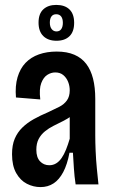

<svg xmlns="http://www.w3.org/2000/svg" viewBox="-20 -751 461 782"><path d="M145 11Q116 11 89.5 -2.5Q63 -16 46 -46Q29 -76 29 -123Q29 -160 40 -186Q51 -212 71 -231.5Q91 -251 118 -266Q145 -281 176 -294Q202 -306 221.5 -316Q241 -326 252.5 -342Q264 -358 264 -383Q264 -401 257.5 -417.5Q251 -434 238 -445Q225 -456 205 -456Q188 -456 172.5 -446Q157 -436 148 -412.5Q139 -389 144 -346L45 -354Q41 -401 51.5 -436.5Q62 -472 84 -495Q106 -518 138.5 -529.5Q171 -541 211 -541Q253 -541 283 -528Q313 -515 331.5 -490.5Q350 -466 359 -430.5Q368 -395 368 -348V-199Q368 -172 369.5 -136Q371 -100 374.5 -64Q378 -28 381 0H288Q283 -33 281 -65Q279 -97 277 -129H263Q254 -81 237.5 -50Q221 -19 198 -4Q175 11 145 11ZM181 -78Q196 -78 208.5 -85.5Q221 -93 231 -107.5Q241 -122 249 -142Q257 -162 264 -186V-298L295 -305Q287 -290 271 -278.5Q255 -267 236 -257.5Q217 -248 198 -238.5Q179 -229 163 -216Q147 -203 137.5 -185Q128 -167 128 -141Q128 -110 143 -94Q158 -78 181 -78ZM210 -585Q176 -585 156.5 -604Q137 -623 137 -659Q137 -695 156.5 -713Q176 -731 209 -731Q244 -731 263 -712.5Q282 -694 282 -658Q282 -622 263 -603.5Q244 -585 210 -585ZM210 -623Q223 -623 229.5 -632.5Q236 -642 236 -658Q236 -675 229 -684Q222 -693 209 -693Q196 -693 189.5 -684Q183 -675 183 -659Q183 -642 190.5 -632.5Q198 -623 210 -623Z"/></svg>

Font: Bricolage Grotesque Condensed Medium
Style: Regular
Weight: 500
Width: 3
Designer: Mathieu Triay
Foundry: Atelier Triay
Version: Version 1.000;gftools[0.9.30]